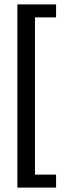

<svg xmlns="http://www.w3.org/2000/svg" viewBox="-20 -770 324 873"><path d="M59 -750H235V-691H139V24H235V83H59Z"/></svg>

Font: Pridi Light
Style: Regular
Weight: 300
Designer: Katatrad Team
Foundry: CadsonDemak
Version: Version 1.003